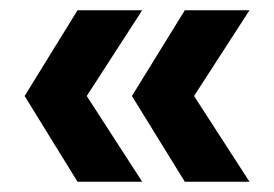

<svg xmlns="http://www.w3.org/2000/svg" viewBox="-20 -430 533 374"><path d="M131 -76 28 -243 131 -410H257L149 -243L257 -76ZM340 -76 237 -243 340 -410H466L358 -243L466 -76Z"/></svg>

Font: Outfit Thin SemiBold
Style: Regular
Weight: 600
Version: Version 1.100;gftools[0.9.27]